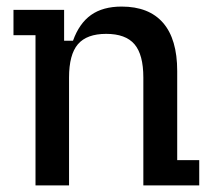

<svg xmlns="http://www.w3.org/2000/svg" viewBox="-20 -564 643 584"><path d="M88 -457H21V-534H175V-440H202Q221 -493 257 -518.5Q293 -544 350 -544Q433 -544 476 -494.5Q519 -445 519 -348V-77H586V0H416V-328Q416 -398 389 -429.5Q362 -461 303 -461Q244 -461 217 -429.5Q190 -398 190 -328V0H88Z"/></svg>

Font: Mozilla Headline BETA
Style: Regular
Weight: 400
Designer: Studio DRAMA
Foundry: Studio DRAMA
Version: Version 0.100